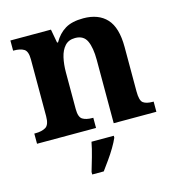

<svg xmlns="http://www.w3.org/2000/svg" viewBox="-113 -647 893 965"><g transform="rotate(-15 333.5 -164.0)"><path d="M20 0V-53H26Q59 -53 79.5 -65Q100 -77 100 -122V-418Q100 -460 81 -471.5Q62 -483 29 -483H25V-536H236L249 -465H254Q277 -506 312.5 -527.5Q348 -549 407 -549Q486 -549 528.5 -503Q571 -457 571 -356V-124Q571 -77 587 -65Q603 -53 637 -53H641V0H419V-329Q419 -393 402.5 -428.5Q386 -464 342 -464Q308 -464 288.5 -442.5Q269 -421 261 -385.5Q253 -350 253 -309V-118Q253 -76 271.5 -64.5Q290 -53 323 -53H327V0ZM248 208Q257 178 269 136Q281 94 287 61H403V71Q394 92 378 119Q362 146 343 172.5Q324 199 308 221H248Z"/></g></svg>

Font: Noto Serif Sinhala
Style: Bold
Weight: 700
Designer: Jelle Bosma - Monotype Design Team
Foundry: Monotype Imaging Inc.
Version: Version 2.007; ttfautohint (v1.8.4.7-5d5b)